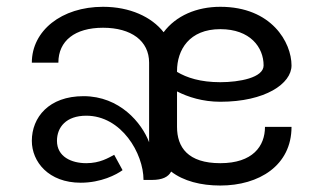

<svg xmlns="http://www.w3.org/2000/svg" viewBox="-20 -537 965 573"><path d="M637.5 -516.7C566.7 -516.7 505 -490 468.3 -440.8C432.5 -486.7 367.5 -516.7 287.5 -516.7C163.3 -516.7 75 -445 75 -350H154.2C154.2 -415 203.3 -454.2 287.5 -454.2C371.7 -454.2 425 -415 425 -350V-112.5C403.3 -170 337.5 -250 229.2 -250C125.8 -250 75 -186.7 75 -116.7C75 -54.2 125 8.3 220.8 8.3C281.7 8.3 327.5 -15.8 345.8 -29.2L320.8 -75C303.3 -65.8 278.3 -50 237.5 -50C193.3 -50 150 -69.2 150 -116.7C150 -157.5 177.5 -191.7 237.5 -191.7C342.5 -191.7 408.3 -79.2 408.3 0H433.3C465 0 482.5 -9.2 490.8 -25C527.5 3.3 579.2 16.7 637.5 16.7C753.3 16.7 850 -43.3 850 -158.3H770.8C770.8 -100.8 734.2 -50 637.5 -50C540.8 -50 508.3 -97.5 508.3 -158.3V-264.2C540.8 -247.5 585 -233.3 637.5 -233.3C771.7 -233.3 850 -287.5 850 -341.7C850 -410 790.8 -516.7 637.5 -516.7ZM508.3 -322.5V-325C508.3 -388.3 545 -450 637.5 -450C726.7 -450 766.7 -395.8 766.7 -341.7C766.7 -305 694.2 -291.7 637.5 -291.7C578.3 -291.7 537.5 -305 508.3 -322.5Z"/></svg>

Font: BoonHome
Style: Book
Weight: 400
Designer: Sungsit Sawaiwan
Foundry: Sungsit Sawaiwan
Version: Version 0.2